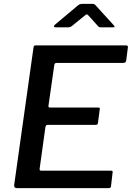

<svg xmlns="http://www.w3.org/2000/svg" viewBox="-20 -978 685 998"><path d="M154 -730Q155 -738 157.5 -740Q160 -742 166 -742H636Q648 -742 644 -726L636 -664Q635 -657 631.5 -654Q628 -651 619 -651H275Q269 -651 266 -648.5Q263 -646 262 -639L232 -429Q231 -423 233 -421Q235 -419 240 -419H490Q497 -419 498.5 -416Q500 -413 498 -407L489 -338Q488 -329 477 -329H228Q218 -329 216 -317L186 -101Q185 -91 193 -91H555Q562 -91 564.5 -88.5Q567 -86 565 -79L557 -10Q556 -4 553.5 -2Q551 0 543 0H69Q51 0 54 -19L154 -730ZM486 -846 441 -896Q434 -904 431 -903.5Q428 -903 418 -895L354 -843Q347 -838 343.5 -837Q340 -836 333 -836H269Q262 -836 261 -840.5Q260 -845 266 -850L384 -949Q391 -955 397 -956.5Q403 -958 412 -958H462Q470 -958 474 -953.5Q478 -949 481 -946L571 -847Q577 -840 576 -838Q575 -836 567 -836H503Q497 -836 493.5 -838.5Q490 -841 486 -846Z"/></svg>

Font: Libre Franklin Medium
Style: Italic
Weight: 500
Italic angle: -8°
Designer: Pablo Impallari, Rodrigo Fuenzalida, Nhung Nguyen
Foundry: Impallari Type
Version: Version 3.000